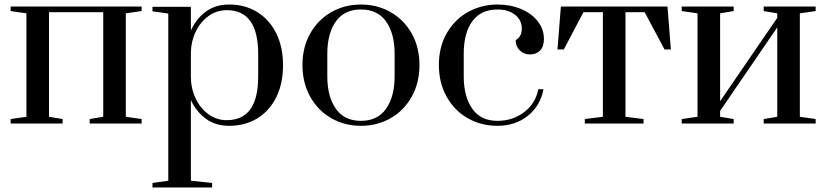

<svg xmlns="http://www.w3.org/2000/svg" viewBox="-20 -547 3658 850"><path d="M27 0V-20L97 -30V-488L27 -498V-518H607V-498L537 -488V-30L607 -20V0H377V-20L437 -30V-493H197V-30L257 -20V0Z M655 263 725 253V-487L655 -497V-517H825V-412Q850 -466 892.5 -496.5Q935 -527 994 -527Q1065 -527 1119 -493.5Q1173 -460 1203 -399.5Q1233 -339 1233 -258Q1233 -177 1203 -116.5Q1173 -56 1119 -23Q1065 10 994 10Q935 10 892.5 -20.5Q850 -51 825 -104V253L919 263V283H655ZM1123 -208V-308Q1123 -502 984 -502Q940 -502 904 -476.5Q868 -451 847 -408Q826 -365 825 -315V-208Q825 -157 845.5 -112.5Q866 -68 902.5 -41.5Q939 -15 984 -15Q1123 -15 1123 -208Z M1319 -259Q1319 -338 1353.5 -399Q1388 -460 1447 -493.5Q1506 -527 1578 -527Q1650 -527 1709 -493.5Q1768 -460 1802.5 -399Q1837 -338 1837 -259Q1837 -180 1802.5 -118.5Q1768 -57 1709 -23.5Q1650 10 1578 10Q1506 10 1447 -23.5Q1388 -57 1353.5 -118.5Q1319 -180 1319 -259ZM1727 -209V-309Q1727 -398 1689.5 -451.5Q1652 -505 1578 -505Q1504 -505 1466.5 -451.5Q1429 -398 1429 -309V-209Q1429 -120 1466.5 -66Q1504 -12 1578 -12Q1652 -12 1689.5 -66Q1727 -120 1727 -209Z M1923 -259Q1923 -342 1959.5 -403Q1996 -464 2055 -495.5Q2114 -527 2182 -527Q2239 -527 2286 -507.5Q2333 -488 2360.5 -453Q2388 -418 2388 -374Q2388 -341 2371 -323.5Q2354 -306 2326 -306Q2299 -306 2281 -324Q2263 -342 2263 -369Q2278 -379 2284 -391Q2290 -403 2290 -421Q2290 -458 2260.5 -481.5Q2231 -505 2182 -505Q2110 -505 2071.5 -453.5Q2033 -402 2033 -309V-209Q2033 -120 2070.5 -66Q2108 -12 2182 -12Q2250 -12 2300.5 -50.5Q2351 -89 2363 -152H2386Q2372 -78 2316.5 -34Q2261 10 2182 10Q2110 10 2051 -23.5Q1992 -57 1957.5 -118.5Q1923 -180 1923 -259Z M2569 0V-20L2649 -30V-493H2563L2476 -328H2448L2463 -518H2935L2950 -328H2922L2834 -493H2749V-30L2829 -20V0Z M2998 0V-20L3068 -30V-488L2998 -498V-518H3228V-498L3168 -488V-99L3421 -468V-488L3361 -498V-518H3591V-498L3521 -488V-30L3591 -20V0H3361V-20L3421 -30V-426L3168 -56V-30L3228 -20V0Z"/></svg>

Font: Prata
Style: Regular
Weight: 400
Designer: Ivan Petrov
Foundry: Cyreal
Version: Version 2.000